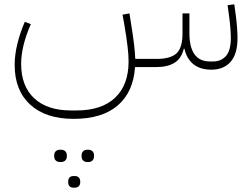

<svg xmlns="http://www.w3.org/2000/svg" viewBox="-20 -311 1166 890"><path d="M960 12Q908 12 876.5 -13.5Q845 -39 835 -85H832Q821 -40 789 -20Q757 0 703 0H606Q598 116 525.5 178Q453 240 322 240Q192 240 120 174Q48 108 48 -10Q48 -57 60.5 -108Q73 -159 95 -210L123 -199Q101 -150 89.5 -103Q78 -56 78 -15Q78 88 138.5 144.5Q199 201 309 201H335Q451 201 513.5 142Q576 83 576 -26Q576 -41 575 -57Q574 -73 571.5 -93.5Q569 -114 565.5 -139.5Q562 -165 556 -199L548 -243L580 -249L587 -205Q597 -143 601.5 -104.5Q606 -66 607 -38H707Q770 -38 798 -63.5Q826 -89 826 -156V-249H858V-156Q858 -93 881.5 -59.5Q905 -26 954 -26H967Q1005 -26 1027.5 -51.5Q1050 -77 1050 -135Q1050 -152 1048 -179Q1046 -206 1042 -235L1035 -287L1066 -291L1073 -240Q1077 -209 1079 -181.5Q1081 -154 1081 -135Q1081 -60 1048.5 -24Q1016 12 960 12ZM384 440Q373 440 365.5 433Q358 426 358 411Q358 397 365.5 390Q373 383 384 383H390Q401 383 408.5 390Q416 397 416 411Q416 426 408.5 433Q401 440 390 440ZM321 559Q296 559 296 532Q296 505 321 505H327Q338 505 345 511.5Q352 518 352 532Q352 546 345 552.5Q338 559 327 559ZM258 440Q246 440 238.5 433Q231 426 231 411Q231 397 238.5 390Q246 383 258 383H263Q275 383 282.5 390Q290 397 290 411Q290 426 282.5 433Q275 440 263 440Z"/></svg>

Font: IBM Plex Sans Arabic ExtraLight
Style: Regular
Weight: 200
Designer: Mike Abbink, Paul van der Laan, Pieter van Rosmalen, Wael Morcos, Khajak Apelian
Foundry: Bold Monday
Version: Version 1.1